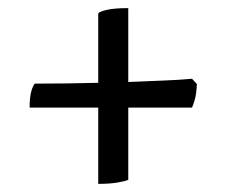

<svg xmlns="http://www.w3.org/2000/svg" viewBox="-20 -510 556 473"><path d="M222 -57V-245H53Q53 -272 57.5 -286.5Q62 -301 66 -304Q104 -304 143.5 -304.5Q183 -305 222 -306V-477Q226 -482 244.5 -486Q263 -490 296 -490V-308Q341 -310 381 -311.5Q421 -313 453 -316L465 -303Q464 -279 460 -265Q456 -251 453 -245H296V-67Q290 -64 270.5 -60.5Q251 -57 222 -57Z"/></svg>

Font: Texturina SemiBold
Style: Regular
Weight: 600
Designer: Guillermo Torres Carreño
Foundry: Omnibus-Type
Version: Version 1.002; ttfautohint (v1.8.3)